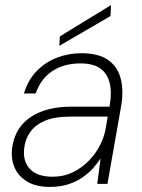

<svg xmlns="http://www.w3.org/2000/svg" viewBox="-20 -722 557 754"><path d="M176 12Q121 12 86.5 -9Q52 -30 37.5 -63.5Q23 -97 27 -135Q33 -191 63 -228Q93 -265 143 -284Q193 -303 258 -303H410Q420 -357 411 -395Q402 -433 374 -453Q346 -473 296 -473Q232 -473 186.5 -443.5Q141 -414 120 -355H74Q90 -408 124 -443Q158 -478 203.5 -495.5Q249 -513 299 -513Q367 -513 404.5 -486.5Q442 -460 454 -413.5Q466 -367 456 -307L402 0H362L375 -100Q364 -82 346.5 -62.5Q329 -43 305 -26Q281 -9 249 1.5Q217 12 176 12ZM187 -28Q230 -28 265 -45Q300 -62 327 -89Q354 -116 371 -148.5Q388 -181 394 -212L403 -264H254Q195 -264 157 -248Q119 -232 99 -204Q79 -176 75 -139Q69 -89 97.5 -58.5Q126 -28 187 -28ZM213 -542 215 -579 416 -702 414 -659Z"/></svg>

Font: DM Sans 18pt ExtraLight
Style: Italic
Weight: 250
Italic angle: -10°
Designer: Colophon Foundry, Jonny Pinhorn
Foundry: Colophon Foundry
Version: Version 4.004;gftools[0.9.30]